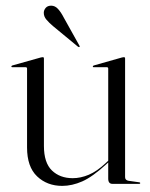

<svg xmlns="http://www.w3.org/2000/svg" viewBox="-20 -632 514 660"><path d="M73 -125V-396.5Q73 -401 67.5 -401H22Q19 -401 19 -403.5Q19 -405.5 22.5 -407L120.5 -434.5Q124.5 -435.5 127 -435.5Q131 -435.5 131 -431V-130.5Q131 -72.5 158.5 -46Q186 -19.5 230 -19.5Q257 -19.5 285 -31.2Q313 -43 343 -71L352 -79.5V-396.5Q352 -401 347 -401H301.5Q299 -401 299 -403.5Q299 -405.5 302.5 -407L399.5 -434.5Q403.5 -435.5 406 -435.5Q410 -435.5 410 -431V-23Q410 -12.5 422 -10.5L457.5 -5.5Q462 -5.5 462 -2.5Q462 0 458.5 0H366.5Q352 0 352 -18V-73.5L346 -68Q298 -24 262.8 -8.5Q227.5 7 194 7Q142 7 107.5 -25.8Q73 -58.5 73 -125ZM199.5 -571 252.5 -476Q255 -472.5 253.5 -471Q251.5 -469 248 -471.5L162 -542.5Q149 -553.5 139.8 -564.2Q130.5 -575 130.5 -588Q130.5 -597 137 -604.8Q143.5 -612.5 156 -612.5Q169 -612.5 179.2 -601.5Q189.5 -590.5 199.5 -571Z"/></svg>

Font: Fraunces 144pt Light
Style: Regular
Weight: 300
Version: Version 1.000;[b76b70a41]